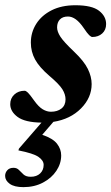

<svg xmlns="http://www.w3.org/2000/svg" viewBox="-46 -466 434 750"><path d="M50 -111.5Q55.5 -111.5 63 -104.2Q70.5 -97 87.5 -73Q105 -48.5 121 -39Q137 -29.5 153 -29.5Q178 -29.5 194 -42Q210 -54.5 210 -78Q210 -97 197.8 -117Q185.5 -137 146.5 -170Q107.5 -203.5 91 -233.8Q74.5 -264 74.5 -299.5Q74.5 -339.5 95.5 -372.8Q116.5 -406 155.5 -425.8Q194.5 -445.5 248.5 -445.5Q313 -445.5 340.8 -424Q368.5 -402.5 368.5 -372Q368.5 -349 353.2 -335.2Q338 -321.5 314.5 -321.5Q310 -321.5 302.5 -328.5Q295 -335.5 281 -356.5Q250.5 -401.5 219.5 -401.5Q199 -401.5 188 -390Q177 -378.5 177 -359Q177 -342.5 190 -322.5Q203 -302.5 242.5 -265Q282 -227.5 297 -197Q312 -166.5 312 -137.5Q312 -84.5 270.5 -42.5Q229 -0.5 162.5 10L119 60.5Q160.5 74.5 176.8 95.5Q193 116.5 193 141Q193 173 174.2 201.2Q155.5 229.5 122 247.2Q88.5 265 45.5 265Q10 265 -8 252Q-26 239 -26 221Q-26 208.5 -17.5 199Q-9 189.5 7 189.5Q20 189.5 28.2 198.2Q36.5 207 46.2 215.8Q56 224.5 74 224.5Q97 224.5 110.8 211.5Q124.5 198.5 124.5 178Q124.5 161 104.5 147Q84.5 133 26 121.5L28 114.5L116 13Q51.5 12 22.8 -9.2Q-6 -30.5 -6 -59Q-6 -82 10 -96.8Q26 -111.5 50 -111.5Z"/></svg>

Font: Newsreader 16pt
Style: Bold Italic
Weight: 700
Italic angle: -17°
Designer: Hugues Gentile
Foundry: Production Type
Version: Version 1.003; ttfautohint (v1.8.3)